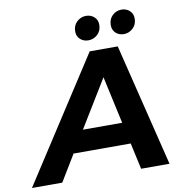

<svg xmlns="http://www.w3.org/2000/svg" viewBox="-141 -990 1035 1079"><g transform="rotate(-10 376.5 -450.0)"><path d="M-46 0 407 -700H567L739 0H577L544 -150H218L127 0ZM293 -273H517L458 -543ZM614 -762Q586 -762 567.5 -779Q549 -796 549 -824Q549 -858 571 -879Q593 -900 623 -900Q650 -900 669 -883Q688 -866 688 -838Q688 -804 665.5 -783Q643 -762 614 -762ZM411 -762Q384 -762 365 -779Q346 -796 346 -824Q346 -858 368.5 -879Q391 -900 420 -900Q448 -900 467 -883Q486 -866 486 -838Q486 -804 463.5 -783Q441 -762 411 -762Z"/></g></svg>

Font: Montserrat
Style: Bold Italic
Weight: 700
Italic angle: -11.3°
Designer: Julieta Ulanovsky
Foundry: Julieta Ulanovsky
Version: Version 9.000; ttfautohint (v1.8.4.7-5d5b)